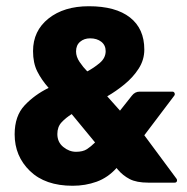

<svg xmlns="http://www.w3.org/2000/svg" viewBox="-20 -586 601 616"><path d="M324 -277 365 -231 403 -279Q413 -292 428 -292H533Q538 -292 540 -287.5Q542 -283 539 -279L443 -152L546 -13Q549 -9 547.5 -4.5Q546 0 540 0H456Q418 0 396 -11.5Q374 -23 358 -42L354 -47Q326 -16 290 -3Q254 10 213 10Q125 10 76 -37.5Q27 -85 27 -155Q27 -214 59 -248Q91 -282 136 -304Q113 -330 99.5 -357Q86 -384 86 -422Q86 -487 135.5 -526.5Q185 -566 265 -566Q351 -566 397 -530Q443 -494 443 -427Q443 -394 425 -366Q407 -338 379.5 -315.5Q352 -293 324 -277ZM260 -357Q281 -368 300 -384Q319 -400 319 -422Q319 -441 305 -452Q291 -463 269 -463Q250 -463 237 -452Q224 -441 224 -421Q224 -404 235.5 -387Q247 -370 260 -357ZM285 -129 210 -220Q191 -208 177.5 -193.5Q164 -179 164 -156Q164 -130 183 -114.5Q202 -99 224 -99Q246 -99 259 -107.5Q272 -116 285 -129Z"/></svg>

Font: Zain Black
Style: Regular
Weight: 900
Designer: Zain,Boutros
Foundry: Mobile Telecommunications Company (Zain), 2024
Version: Version 1.50; ttfautohint (v1.8.4)